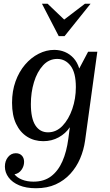

<svg xmlns="http://www.w3.org/2000/svg" viewBox="-20 -740 584 1020"><path d="M6 145Q6 115 22.5 94.5Q39 74 64 74Q84 74 96 86.5Q108 99 108 120Q108 143 94 162.5Q80 182 57 186Q71 204 97.5 214.5Q124 225 158 225Q214 225 251.5 196.5Q289 168 311.5 117Q334 66 343 -3L351 -64Q329 -31 292 -10.5Q255 10 210 10Q162 10 124.5 -13.5Q87 -37 65.5 -82Q44 -127 44 -194Q44 -256 62.5 -307.5Q81 -359 113 -396.5Q145 -434 185.5 -454.5Q226 -475 268 -475Q298 -475 324.5 -464Q351 -453 371 -431Q391 -409 401 -376L448 -465H497L432 7Q425 57 405.5 102.5Q386 148 353.5 183.5Q321 219 276 239.5Q231 260 171 260Q119 260 82 244.5Q45 229 25.5 202.5Q6 176 6 145ZM144 -187Q144 -111 168 -74Q192 -37 235 -37Q279 -37 312 -71.5Q345 -106 364 -161Q383 -216 383 -277Q383 -354 355 -390.5Q327 -427 284 -427Q240 -427 208.5 -392.5Q177 -358 160.5 -303.5Q144 -249 144 -187ZM431 -720H461L323 -548H292L203 -720H233L321 -636Z"/></svg>

Font: Brygada 1918 Medium
Style: Italic
Weight: 500
Italic angle: -8°
Designer: Mateusz Machalski | Borys Kosmynka | Przemek Hoffer
Foundry: NIEPODLEGLA 2018
Version: Version 3.006